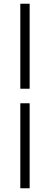

<svg xmlns="http://www.w3.org/2000/svg" viewBox="-20 -758 269 1030"><path d="M89 252V-204H139V252ZM89 -282V-738H139V-282Z"/></svg>

Font: Celebes Light
Style: Regular
Weight: 300
Designer: Anugrah Pasau
Foundry: Lafontype
Version: Version 1.000; ttfautohint (v1.8.4)